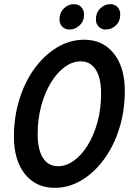

<svg xmlns="http://www.w3.org/2000/svg" viewBox="-20 -892 640 923"><path d="M47 -235Q47 -331 73.5 -415.5Q100 -500 147 -564Q194 -628 255 -664.5Q316 -701 385 -701Q474 -701 527 -635Q580 -569 580 -455Q580 -359 553.5 -274.5Q527 -190 480 -126Q433 -62 372 -25.5Q311 11 243 11Q153 11 100 -55Q47 -121 47 -235ZM161 -248Q161 -173 186.5 -133Q212 -93 259 -93Q298 -93 335 -119.5Q372 -146 401.5 -193.5Q431 -241 448.5 -304.5Q466 -368 466 -442Q466 -517 440.5 -557Q415 -597 368 -597Q329 -597 292 -570.5Q255 -544 225.5 -496Q196 -448 178.5 -384.5Q161 -321 161 -248ZM266 -799Q266 -831 287 -851.5Q308 -872 335 -872Q357 -872 370.5 -858Q384 -844 384 -822Q384 -790 362.5 -770Q341 -750 315 -750Q292 -750 279 -764Q266 -778 266 -799ZM441 -799Q441 -831 462 -851.5Q483 -872 510 -872Q532 -872 545 -858Q558 -844 558 -822Q558 -790 537 -770Q516 -750 489 -750Q467 -750 454 -764Q441 -778 441 -799Z"/></svg>

Font: Radio Canada Condensed Medium
Style: Italic
Weight: 500
Width: 3
Italic angle: -12°
Designer: Charles Daoud, Etienne Aubert Bonn, Alexandre Saumier Demers, Jacques Le Bailly
Foundry: Radio-Canada
Version: Version 2.104; ttfautohint (v1.8.4.7-5d5b);gftools[0.9.28.de